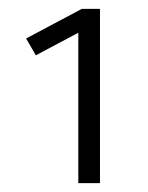

<svg xmlns="http://www.w3.org/2000/svg" viewBox="-20 -822 335 434"><path d="M206 -408V-802H165L39 -735L61 -697L157 -748V-408Z"/></svg>

Font: Gantari Light
Style: Regular
Weight: 300
Designer: Anugrah Pasau
Foundry: Lafontype
Version: Version 1.000